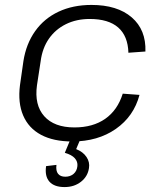

<svg xmlns="http://www.w3.org/2000/svg" viewBox="-20 -567 649 779"><path d="M273 7Q197 7 146.5 -20Q96 -47 74 -98.5Q52 -150 61 -221L75 -319Q86 -389 122.5 -440.5Q159 -492 217.5 -519.5Q276 -547 351 -547Q456 -547 514.5 -496.5Q573 -446 570 -358L501 -353Q499 -421 459.5 -455.5Q420 -490 344 -490Q290 -490 247.5 -469Q205 -448 178.5 -410Q152 -372 145 -319L130 -221Q119 -141 159.5 -95.5Q200 -50 282 -50Q357 -50 407 -85Q457 -120 478 -187L546 -182Q523 -95 450 -44Q377 7 273 7ZM242 192Q200 192 180.5 170Q161 148 167 107L209 102Q206 126 215.5 138Q225 150 245 150Q265 150 278.5 138.5Q292 127 294 107Q296 89 283.5 75Q271 61 243 53L265 0H305L289 38Q317 49 331 70Q345 91 341 115Q336 149 308.5 170.5Q281 192 242 192Z"/></svg>

Font: Pathway Extreme 28pt Light
Style: Italic
Weight: 300
Italic angle: -8°
Designer: Eduardo Rodriguez Tunni
Foundry: Eduardo Rodriguez Tunni
Version: Version 1.001;gftools[0.9.26]